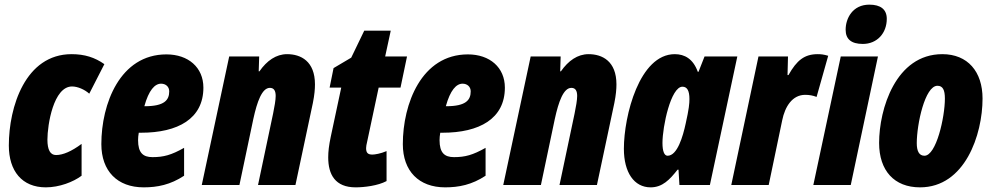

<svg xmlns="http://www.w3.org/2000/svg" viewBox="-20 -796 4264 826"><path d="M177 10C235 10 295 -13 331 -40V-177C288 -145 251 -129 221 -129C196 -129 184 -152 184 -195C184 -259 210 -424 290 -424C314 -424 344 -411 364 -393L429 -520C388 -549 344 -563 288 -563C89 -563 18 -336 18 -170C18 -60 75 10 177 10Z M598 10C657 10 713 -1 772 -40V-160C717 -129 684 -120 636 -120C595 -120 574 -139 574 -193C574 -202 575 -214 577 -225H587C745 -225 855 -285 855 -419C855 -506 790 -562 696 -562C496 -562 416 -349 416 -176C416 -60 485 10 598 10ZM601 -339C620 -408 646 -436 673 -436C693 -436 708 -423 708 -403C708 -366 688 -339 603 -339Z M848 0H1010L1070 -285C1086 -358 1107 -418 1141 -418C1159 -418 1166 -405 1166 -383C1166 -366 1161 -337 1155 -308L1090 0H1251L1326 -353C1333 -388 1335 -413 1335 -433C1335 -533 1274 -563 1215 -563C1168 -563 1128 -535 1096 -489H1093L1095 -553H966Z M1510 10C1547 10 1606 3 1643 -17V-146C1618 -135 1592 -131 1582 -131C1562 -131 1555 -139 1555 -159C1555 -166 1557 -176 1559 -184L1609 -419H1703L1731 -553H1637L1661 -664H1547L1491 -548L1415 -503L1398 -419H1448L1403 -208C1395 -170 1392 -144 1392 -119C1392 -45 1422 10 1510 10Z M1895 10C1954 10 2010 -1 2069 -40V-160C2014 -129 1981 -120 1933 -120C1892 -120 1871 -139 1871 -193C1871 -202 1872 -214 1874 -225H1884C2042 -225 2152 -285 2152 -419C2152 -506 2087 -562 1993 -562C1793 -562 1713 -349 1713 -176C1713 -60 1782 10 1895 10ZM1898 -339C1917 -408 1943 -436 1970 -436C1990 -436 2005 -423 2005 -403C2005 -366 1985 -339 1900 -339Z M2145 0H2307L2367 -285C2383 -358 2404 -418 2438 -418C2456 -418 2463 -405 2463 -383C2463 -366 2458 -337 2452 -308L2387 0H2548L2623 -353C2630 -388 2632 -413 2632 -433C2632 -533 2571 -563 2512 -563C2465 -563 2425 -535 2393 -489H2390L2392 -553H2263Z M2779 10C2830 10 2861 -23 2895 -66H2899L2903 0H3034L3152 -553H3011L2985 -487H2982C2962 -543 2925 -563 2883 -563C2731 -563 2664 -298 2664 -156C2664 -54 2708 10 2779 10ZM2852 -126C2838 -126 2830 -145 2830 -181C2830 -252 2866 -423 2916 -423C2936 -423 2946 -406 2946 -370C2946 -351 2944 -327 2930 -265C2918 -209 2894 -126 2852 -126Z M3126 0H3287L3345 -278C3357 -338 3389 -388 3444 -388C3462 -388 3478 -385 3493 -379L3543 -556C3523 -562 3511 -563 3498 -563C3441 -563 3408 -537 3372 -473H3368L3370 -553H3243Z M3692 -607C3754 -607 3795 -654 3795 -715C3795 -756 3768 -776 3720 -776C3648 -776 3618 -717 3618 -668C3618 -627 3643 -607 3692 -607ZM3479 0H3640L3757 -553H3597Z M3938 10C4131 10 4207 -216 4207 -372C4207 -488 4143 -563 4034 -563C3833 -563 3762 -326 3762 -181C3762 -62 3827 10 3938 10ZM3957 -126C3934 -126 3924 -146 3924 -180C3924 -261 3959 -427 4013 -427C4036 -427 4045 -409 4045 -372C4045 -292 4008 -126 3957 -126Z"/></svg>

Font: Noto Sans UI Condensed Black
Style: Italic
Weight: 900
Width: 3
Italic angle: -192°
Designer: Monotype Design Team
Foundry: Monotype Imaging Inc.
Version: Version 1.901